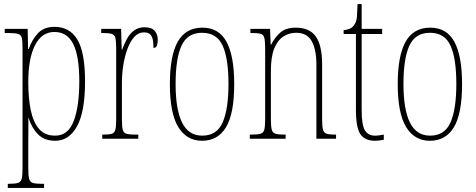

<svg xmlns="http://www.w3.org/2000/svg" viewBox="-20 -677 2323 937"><path d="M18 240V220H23Q54 220 68 215.5Q82 211 86 195Q90 179 90 144V-441Q90 -476 86.5 -491.5Q83 -507 68 -511.5Q53 -516 18 -516H3V-536H115L117 -438H120Q137 -485 166 -515.5Q195 -546 246 -546Q320 -546 357.5 -484Q395 -422 395 -280Q395 -130 355.5 -60Q316 10 250 10Q197 10 166 -21Q135 -52 119 -102H118Q119 -83 118.5 -52.5Q118 -22 118 14V144Q118 179 122 195Q126 211 140 215.5Q154 220 184 220H195V240ZM249 -15Q313 -15 340 -87Q367 -159 367 -280Q367 -403 337.5 -462Q308 -521 246 -521Q184 -521 151 -456.5Q118 -392 118 -276Q118 -198 130 -139.5Q142 -81 170.5 -48Q199 -15 249 -15Z M479 0V-20H480Q511 -20 525 -24Q539 -28 543 -44Q547 -60 547 -96V-440Q547 -476 543 -492Q539 -508 524 -512Q509 -516 477 -516H474V-536H571L574 -435H576Q585 -459 598 -484.5Q611 -510 632.5 -527Q654 -544 686 -544Q720 -544 735 -526.5Q750 -509 750 -483Q750 -466 745.5 -454.5Q741 -443 729 -443Q729 -462 726.5 -479Q724 -496 714.5 -507.5Q705 -519 682 -519Q655 -519 635 -496.5Q615 -474 601.5 -437Q588 -400 581.5 -357.5Q575 -315 575 -274V-96Q575 -60 579 -44Q583 -28 598 -24Q613 -20 644 -20H655V0Z M966 10Q891 10 850 -57Q809 -124 809 -267Q809 -405 847.5 -473.5Q886 -542 968 -542Q1048 -542 1085.5 -473Q1123 -404 1123 -267Q1123 -122 1083 -56Q1043 10 966 10ZM967 -15Q1038 -15 1066.5 -79.5Q1095 -144 1095 -267Q1095 -392 1066.5 -454.5Q1038 -517 966 -517Q895 -517 866 -454.5Q837 -392 837 -267Q837 -143 868.5 -79Q900 -15 967 -15Z M1199 0V-20H1207Q1238 -20 1252 -24.5Q1266 -29 1270 -45Q1274 -61 1274 -96V-441Q1274 -476 1270 -492Q1266 -508 1252 -512Q1238 -516 1207 -516H1202V-536H1298L1301 -459H1303Q1322 -496 1349 -519Q1376 -542 1423 -542Q1491 -542 1521.5 -498.5Q1552 -455 1552 -363V-96Q1552 -61 1556 -45Q1560 -29 1573.5 -24.5Q1587 -20 1616 -20H1620V0H1524V-364Q1524 -434 1501.5 -475.5Q1479 -517 1425 -517Q1391 -517 1363 -499Q1335 -481 1318.5 -440.5Q1302 -400 1302 -333V-96Q1302 -61 1306 -45Q1310 -29 1324 -24.5Q1338 -20 1368 -20H1374V0Z M1811 10Q1760 10 1738.5 -22.5Q1717 -55 1717 -141V-511H1657V-530Q1693 -533 1707 -553Q1720 -570 1722 -596Q1724 -622 1725 -657H1745V-536H1845V-511H1745V-140Q1745 -65 1761.5 -40Q1778 -15 1809 -15Q1821 -15 1830.5 -16.5Q1840 -18 1853 -20V5Q1828 10 1811 10Z M2078 10Q2003 10 1962 -57Q1921 -124 1921 -267Q1921 -405 1959.5 -473.5Q1998 -542 2080 -542Q2160 -542 2197.5 -473Q2235 -404 2235 -267Q2235 -122 2195 -56Q2155 10 2078 10ZM2079 -15Q2150 -15 2178.5 -79.5Q2207 -144 2207 -267Q2207 -392 2178.5 -454.5Q2150 -517 2078 -517Q2007 -517 1978 -454.5Q1949 -392 1949 -267Q1949 -143 1980.5 -79Q2012 -15 2079 -15Z"/></svg>

Font: Noto Serif Thai ExtraCondensed Thin
Style: Regular
Weight: 100
Width: 2
Designer: Monotype Design Team
Foundry: Monotype Imaging Inc.
Version: Version 2.001; ttfautohint (v1.8.4.7-5d5b)